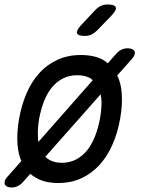

<svg xmlns="http://www.w3.org/2000/svg" viewBox="-41 -805 661 855"><path d="M218 10Q160 10 122 -12Q106 -20 94 -31L61 6Q50 18 37.5 24Q25 30 10 30Q1 30 -7 27Q-15 24 -18.5 18Q-22 12 -20 2.5Q-18 -7 -7 -19L54 -88Q40 -120 37 -162Q33 -214 44 -276Q55 -338 77.5 -390Q100 -442 134 -479.5Q168 -517 214.5 -538.5Q261 -560 319 -560Q378 -560 417 -539Q429 -532 439 -523L476 -565Q487 -578 500 -584Q513 -590 528 -590Q538 -590 546 -587Q554 -584 557.5 -578Q561 -572 558.5 -562.5Q556 -553 545 -541L481 -469Q498 -435 501 -390Q505 -338 494 -276Q483 -214 460 -161.5Q437 -109 402.5 -71Q368 -33 322 -11.5Q276 10 218 10ZM234 -80Q269 -80 297 -94.5Q325 -109 346 -134.5Q367 -160 381.5 -196.5Q396 -233 404 -276Q412 -319 411 -355Q410 -371 407 -385L161 -107Q168 -100 176 -95Q199 -80 234 -80ZM130 -173 372 -448Q368 -452 362 -456Q339 -470 303 -470Q267 -470 239 -455.5Q211 -441 190 -415.5Q169 -390 155 -354Q141 -318 133 -275Q126 -232 128 -196Q128 -184 130 -173ZM337 -645Q306 -645 302 -657Q298 -669 321 -694L382 -759Q394 -772 407.5 -778.5Q421 -785 438 -785Q470 -785 474.5 -772.5Q479 -760 454 -734L391 -669Q379 -657 366 -651Q353 -645 337 -645Z"/></svg>

Font: Maple Mono NL
Style: Italic
Weight: 400
Italic angle: -10°
Monospace: yes
Designer: subframe7536
Version: Version 7.000